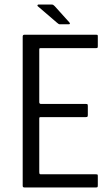

<svg xmlns="http://www.w3.org/2000/svg" viewBox="-20 -826 486 846"><path d="M88 0Q80 0 80 -7V-665Q80 -673 88 -673H403Q409 -673 410 -671.5Q411 -670 411 -665V-623Q411 -617 409.5 -615.5Q408 -614 403 -614H160Q155 -614 154 -612.5Q153 -611 153 -607V-376Q153 -372 155 -370Q157 -368 160 -368H358Q364 -368 365.5 -366.5Q367 -365 367 -358V-320Q367 -314 365.5 -312Q364 -310 358 -310H160Q155 -310 154 -308.5Q153 -307 153 -303V-67Q153 -63 154 -60.5Q155 -58 160 -58H402Q409 -58 410 -56.5Q411 -55 411 -49V-10Q411 -3 409.5 -1.5Q408 0 402 0ZM244 -719Q240 -719 237.5 -721Q235 -723 231 -726L146 -799Q144 -801 145.5 -803.5Q147 -806 149 -806H207Q212 -806 214.5 -804.5Q217 -803 221 -799L285 -728Q288 -725 288 -722Q288 -719 283 -719Z"/></svg>

Font: Glory
Style: Regular
Weight: 400
Designer: Robert Leuschke
Foundry: Robert Leuschke
Version: Version 1.011